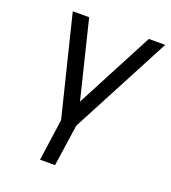

<svg xmlns="http://www.w3.org/2000/svg" viewBox="-129 -596 793 892"><g transform="rotate(20 267.5 -150.0)"><path d="M78 -500 200 -6 171 200H245L275 -6L535 -500H454L253 -117L159 -500Z"/></g></svg>

Font: Unageo
Style: Regular-Italic
Weight: 400
Designer: Richard Sepsi
Foundry: Richard Sepsi
Version: Version 2.000